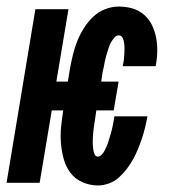

<svg xmlns="http://www.w3.org/2000/svg" viewBox="-20 -558 540 586"><path d="M279 8Q254 8 231.5 -2Q209 -12 195 -30.5Q181 -49 174.5 -72.5Q168 -96 166 -121Q164 -146 166.5 -171Q169 -196 173 -221H138L101 0H0L88 -530H189L152 -309H187L194 -351Q198 -372 203 -392.5Q208 -413 216 -433Q224 -453 236 -472Q248 -491 264 -506.5Q280 -522 301 -530Q322 -538 342 -538Q364 -538 383.5 -532.5Q403 -527 418.5 -514Q434 -501 443 -483Q452 -465 456 -445.5Q460 -426 460 -404.5Q460 -383 456 -362Q456 -361 455.5 -359Q455 -357 455 -356H355Q355 -357 355 -357.5Q355 -358 355 -359Q357 -367 358 -375.5Q359 -384 359.5 -392.5Q360 -401 360 -409.5Q360 -418 359 -426Q358 -434 354.5 -442Q351 -450 342 -450Q335 -450 329 -443Q323 -436 319 -429Q315 -422 312.5 -414.5Q310 -407 307.5 -399Q305 -391 303 -383.5Q301 -376 299.5 -368Q298 -360 296.5 -352.5Q295 -345 293 -337L289 -309H342L327 -221H274L272 -207Q271 -200 270 -193.5Q269 -187 268 -180Q267 -173 266 -166.5Q265 -160 264.5 -153Q264 -146 263.5 -139Q263 -132 263 -125.5Q263 -119 263.5 -112.5Q264 -106 265 -99.5Q266 -93 269 -86.5Q272 -80 279 -80Q285 -80 290.5 -86Q296 -92 299 -98Q302 -104 305 -110.5Q308 -117 310 -123.5Q312 -130 314 -136.5Q316 -143 318 -149.5Q320 -156 321.5 -163Q323 -170 324.5 -176.5Q326 -183 327 -189.5Q328 -196 329 -203H430Q427 -186 423 -169.5Q419 -153 413.5 -136.5Q408 -120 401.5 -104Q395 -88 386.5 -72.5Q378 -57 367 -42.5Q356 -28 342.5 -16Q329 -4 312 2Q295 8 279 8Z"/></svg>

Font: Iosevka Curly Semibold Oblique
Style: Regular
Weight: 600
Italic angle: -9°
Monospace: yes
Designer: Belleve Invis
Foundry: Belleve Invis
Version: Version 11.1.0; ttfautohint (v1.8.3)